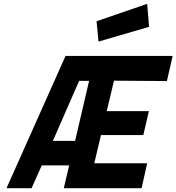

<svg xmlns="http://www.w3.org/2000/svg" viewBox="-20 -982 921 1002"><path d="M313 0 341 -119H198L145 0H14L322 -690H881L851 -559L575 -561L537 -402H757L728 -277H507L472 -130H748L719 0ZM393 -560 256 -247H372L445 -560ZM494 -765 484 -871 748 -962 758 -842Z"/></svg>

Font: Titillium Web
Style: Bold Italic
Weight: 700
Italic angle: -13°
Version: Version 1.002;PS 57.000;hotconv 1.0.70;makeotf.lib2.5.55311